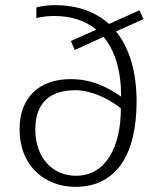

<svg xmlns="http://www.w3.org/2000/svg" viewBox="-20 -715 632 745"><path d="M272 10C435 10 510 -120 510 -321C510 -430 485 -526 430 -593L537 -641L521 -675L403 -622C352 -668 283 -695 193 -695C166 -695 143 -692 121 -686V-645C144 -650 165 -653 190 -653C256 -653 311 -635 354 -600L255 -556L270 -521L382 -572C426 -519 450 -441 450 -340C399 -376 336 -408 255 -408C130 -408 56 -335 56 -214C56 -68 157 10 272 10ZM275 -33C187 -33 117 -99 117 -213C117 -321 179 -365 273 -365C333 -365 406 -331 449 -294C449 -146 391 -33 275 -33Z"/></svg>

Font: Maitree Light
Style: Regular
Weight: 300
Designer: CadsonDemak Team
Foundry: CadsonDemak
Version: Version 1.000;PS 001.000;hotconv 1.0.88;makeotf.lib2.5.64775